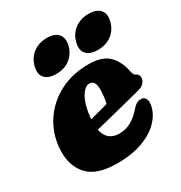

<svg xmlns="http://www.w3.org/2000/svg" viewBox="-169 -822 900 957"><g transform="rotate(-30 281.0 -343.0)"><path d="M521 -156Q515 -112.5 480.5 -73.5Q446 -34.5 383.2 -9.8Q320.5 15 230.5 15Q109.5 15 59.8 -43.8Q10 -102.5 18.5 -198.5Q26 -280 69.8 -344.8Q113.5 -409.5 185.8 -447.2Q258 -485 351.5 -485Q429.5 -485 466 -449Q502.5 -413 514 -356Q516 -344.5 520 -335.2Q524 -326 530.5 -323Q548 -315.5 548 -296.5Q548 -281 536.5 -267.2Q525 -253.5 495 -246Q464 -238 418.5 -226.5Q373 -215 323 -202.2Q273 -189.5 229.5 -179Q244.5 -108.5 314 -108.5Q351 -108.5 381.2 -125.2Q411.5 -142 435.5 -169Q452.5 -189 464.5 -196.5Q476.5 -204 491.5 -204Q508 -204 516.2 -191Q524.5 -178 521 -156ZM227.5 -245Q227 -242.5 227 -240.5Q254.5 -247.5 282.2 -255Q310 -262.5 331.5 -268.5Q340.5 -302.5 341 -350Q341 -399.5 307 -399.5Q280.5 -399.5 257.2 -358Q234 -316.5 227.5 -245ZM190 -523Q144.5 -523 124.5 -546.5Q104.5 -570 115.5 -612Q127 -654.5 159.8 -678.5Q192.5 -702.5 238 -702.5Q283.5 -702.5 303.2 -678.5Q323 -654.5 312 -612Q300.5 -570.5 268.2 -546.8Q236 -523 190 -523ZM429.5 -523Q384 -523 363.8 -546.5Q343.5 -570 355 -612Q366 -654 399 -678.2Q432 -702.5 477 -702.5Q524 -702.5 544 -678.5Q564 -654.5 552.5 -612Q541 -570.5 508.5 -546.8Q476 -523 429.5 -523Z"/></g></svg>

Font: Fraunces 9pt Soft Black
Style: Italic
Weight: 900
Italic angle: -16°
Version: Version 1.000;[b76b70a41]